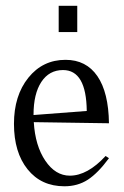

<svg xmlns="http://www.w3.org/2000/svg" viewBox="-20 -631 435 671"><path d="M283.2 -243.2Q281.7 -386.2 200.2 -386.2Q151.9 -386.2 124.5 -344.7Q97.2 -303.2 97.2 -230V-229ZM28.8 -198.2Q28.8 -296.9 79.1 -359.4Q129.4 -421.9 209 -421.9Q281.2 -421.9 320.3 -365Q359.4 -308.1 360.8 -200.2L98.1 -204.1Q103 -121.6 138.4 -69.3Q173.8 -17.1 224.1 -17.1Q285.6 -17.1 349.1 -85.9L360.8 -78.1Q322.3 -25.9 286.9 -2.9Q251.5 20 205.1 20Q124 20 76.4 -39.3Q28.8 -98.6 28.8 -198.2ZM185.1 -519V-610.8H250V-519Z"/></svg>

Font: Halibut Cnd
Style: Regular
Weight: 400
Width: 3
Designer: Matteo Maggi
Foundry: Collletttivo
Version: Version 3.080 | FøM Fix